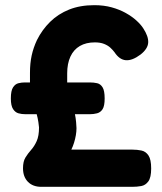

<svg xmlns="http://www.w3.org/2000/svg" viewBox="-20 -714 628 743"><path d="M140 9Q107 9 88 -10.5Q69 -30 69 -63Q69 -89 78.5 -104.5Q88 -120 100.5 -134Q113 -148 122 -168Q131 -188 131 -221Q131 -225 128.5 -241.5Q126 -258 122 -272H79Q64 -272 51.5 -275.5Q39 -279 30.5 -292Q22 -305 22 -333Q22 -363 30.5 -376Q39 -389 51.5 -392Q64 -395 76 -395H96V-432Q96 -469 102.5 -499Q109 -529 123 -559Q143 -599 174 -629.5Q205 -660 247.5 -677Q290 -694 345 -694Q382 -694 412.5 -685.5Q443 -677 467 -663.5Q491 -650 508 -634.5Q525 -619 534 -605Q555 -573 553.5 -549Q552 -525 524 -503Q492 -479 467 -481Q442 -483 423 -512Q417 -520 407.5 -529Q398 -538 383 -544Q368 -550 347 -550Q313 -550 289 -536Q265 -522 252.5 -495Q240 -468 240 -430V-395H327Q343 -395 356 -392Q369 -389 377 -376Q385 -363 385 -333Q385 -304 377 -291.5Q369 -279 355.5 -275.5Q342 -272 327 -272H270Q273 -258 274.5 -241.5Q276 -225 276 -218Q276 -205 273.5 -190.5Q271 -176 266.5 -161.5Q262 -147 256 -135H492Q511 -135 527.5 -131.5Q544 -128 554.5 -112.5Q565 -97 565 -62Q565 -27 554 -12Q543 3 526.5 6Q510 9 491 9Z"/></svg>

Font: Fredoka SemiCondensed SemiBold
Style: Regular
Weight: 600
Width: 4
Designer: Ben Nathan
Foundry: Milena B. Brandão, Ben Nathan
Version: Version 2.001